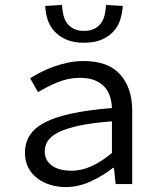

<svg xmlns="http://www.w3.org/2000/svg" viewBox="-20 -745 640 777"><path d="M246 12Q212 12 182 2.5Q152 -7 129.5 -24.5Q107 -42 94 -67.5Q81 -93 81 -126Q81 -167 100.5 -197.5Q120 -228 162.5 -250Q205 -272 272 -286Q339 -300 433 -308Q432 -333 425 -355Q418 -377 403 -393.5Q388 -410 363.5 -420Q339 -430 304 -430Q256 -430 212 -411.5Q168 -393 134 -372L102 -428Q120 -440 144.5 -452.5Q169 -465 196.5 -475Q224 -485 255 -491.5Q286 -498 318 -498Q418 -498 466.5 -443.5Q515 -389 515 -298V0H448L441 -66H438Q397 -34 347.5 -11Q298 12 246 12ZM268 -54Q310 -54 350.5 -72.5Q391 -91 433 -126V-254Q355 -248 302.5 -237Q250 -226 218.5 -210.5Q187 -195 174 -175.5Q161 -156 161 -132Q161 -111 170 -96.5Q179 -82 193.5 -72.5Q208 -63 227.5 -58.5Q247 -54 268 -54ZM320 -572Q278 -572 249 -584.5Q220 -597 201 -617.5Q182 -638 173 -665Q164 -692 163 -721L231 -725Q232 -704 236.5 -684.5Q241 -665 251.5 -651Q262 -637 278.5 -628.5Q295 -620 320 -620Q345 -620 361.5 -628.5Q378 -637 388.5 -651Q399 -665 403.5 -684.5Q408 -704 409 -725L477 -721Q475 -692 466.5 -665Q458 -638 439 -617.5Q420 -597 391 -584.5Q362 -572 320 -572Z"/></svg>

Font: Source Code Pro
Style: Regular
Weight: 400
Monospace: yes
Designer: Paul D. Hunt, Teo Tuominen
Foundry: Adobe Systems Incorporated
Version: Version 2.030;PS 1.000;hotconv 16.6.51;makeotf.lib2.5.65220